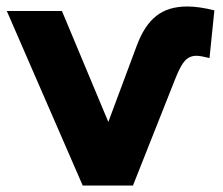

<svg xmlns="http://www.w3.org/2000/svg" viewBox="-20 -572 688 592"><path d="M557 -552Q594 -552 641 -540L626 -393Q598 -400 586 -400Q564 -400 550 -384.5Q536 -369 520 -328L390 0H235L1 -538H171L314 -196L402 -432Q425 -494 462 -523Q499 -552 557 -552Z"/></svg>

Font: Montserrat Alternates
Style: Bold
Weight: 700
Designer: Julieta Ulanovsky
Foundry: Julieta Ulanovsky
Version: Version 7.200